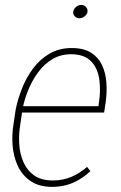

<svg xmlns="http://www.w3.org/2000/svg" viewBox="-20 -728 478 759"><path d="M186 10.7Q134.8 10.7 101.6 -11.7Q68.4 -34.2 51 -70.8Q33.7 -107.4 30 -150.9Q26.4 -194.3 33.2 -235.8L42 -294.9Q50.3 -336.4 67.4 -379.4Q84.5 -422.4 111.6 -458.5Q138.7 -494.6 177 -516.6Q215.3 -538.6 266.1 -538.1Q312.5 -537.6 341.1 -519Q369.6 -500.5 383.8 -469.7Q397.9 -439 400.6 -400.9Q403.3 -362.8 397.5 -322.3L391.6 -283.2H57.6L62.5 -308.1H369.1L371.1 -322.8Q378.4 -368.2 372.8 -412.1Q367.2 -456.1 341.6 -484.1Q315.9 -512.2 264.6 -513.7Q220.7 -514.2 187.5 -494.4Q154.3 -474.6 130.1 -441.4Q106 -408.2 90.6 -369.6Q75.2 -331.1 68.8 -294.9L60.1 -234.9Q53.7 -198.2 55.9 -159.7Q58.1 -121.1 72.3 -88.1Q86.4 -55.2 114 -35.2Q141.6 -15.1 187 -14.6Q227.1 -14.2 261.5 -28.6Q295.9 -43 324.2 -68.4L337.4 -51.3Q315.9 -31.7 292.2 -17.6Q268.6 -3.4 241.9 3.7Q215.3 10.7 186 10.7ZM269.5 -682.1Q271 -692.4 280.5 -700.4Q290 -708.5 300.3 -708.5Q313 -708.5 320.3 -700Q327.6 -691.4 325.7 -680.2Q324.2 -671.4 314.7 -663.6Q305.2 -655.8 293.5 -655.8Q282.7 -655.8 275.1 -664.1Q267.6 -672.4 269.5 -682.1Z"/></svg>

Font: Roboto Condensed Thin
Style: Italic
Weight: 250
Italic angle: -12°
Designer: Christian Robertson
Foundry: Google
Version: Version 3.008; 2023